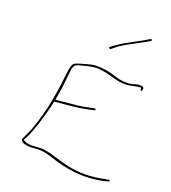

<svg xmlns="http://www.w3.org/2000/svg" viewBox="-147 -937 929 1041"><g transform="rotate(20 317.0 -416.5)"><path d="M75 -84C69 -73 81 -61 97 -58L114 -55C128 -53 149 -54 166 -56C199 -59 231 -50 259 -41C300 -27 348 -14 402 -8C469 -1 535 -8 580 -20L593 -24H594C595 -24 596 -25 596 -25C599 -31 597 -33 589 -33C543 -23 479 -11 407 -19C328 -27 271 -56 209 -66C171 -72 124 -55 92 -74L83 -79L96 -102C108 -127 119 -157 130 -190C141 -230 157 -277 165 -319L167 -330L223 -335C280 -340 322 -345 366 -355L388 -360H389C389 -360 391 -361 391 -362C396 -368 393 -369 392 -369C389 -370 387 -370 382 -370L364 -366C317 -354 278 -352 225 -347L170 -341L172 -354C174 -366 176 -376 178 -388C187 -439 188 -480 195 -529V-530C197 -537 201 -544 204 -549V-550C209 -554 214 -556 220 -558V-560H224C254 -567 288 -580 335 -580H336V-579C409 -574 439 -546 508 -550C531 -552 553 -560 583 -562L585 -563V-561C585 -553 585 -548 587 -547C593 -545 594 -546 595 -548C596 -551 597 -558 597 -562C596 -574 567 -576 543 -567V-566H542C503 -554 456 -563 431 -572C406 -581 373 -588 338 -590C307 -592 288 -588 268 -582C240 -574 220 -570 200 -560C194 -557 189 -550 184 -530C182 -516 178 -500 177 -486C166 -372 139 -217 85 -105ZM183 -530H184ZM349 -711C343 -706 354 -698 360 -704L378 -719C407 -743 451 -764 487 -784C510 -796 524 -804 535 -810L549 -819C549 -819 551 -819 551 -820C552 -825 549 -827 548 -828C545 -828 543 -827 540 -826C489 -793 413 -760 369 -726ZM535 -810H536ZM580 -20Z"/></g></svg>

Font: Stray Cat
Style: HlExtObl
Weight: 100
Version: Version 1.0